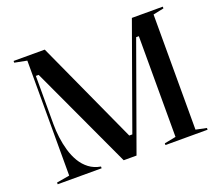

<svg xmlns="http://www.w3.org/2000/svg" viewBox="-118 -873 1177 1038"><g transform="rotate(-20 470.0 -354.0)"><path d="M47.4 0V-10L121.8 -22.8V-684.3L51.3 -698V-708H230.5L507.9 -100.2L494.6 -115.3H523.7L513.4 -100.6L731.8 -708H909.7V-698L848.3 -685.2V-22.8L909.7 -10V0H667.3V-10L733.4 -22.8V-602.2H717.9L500.9 0H427.1L152.9 -590.9H136.8V-312.7Q136.8 -275.7 141.8 -236.4Q146.8 -197.1 157.7 -159.4Q168.6 -121.7 187.3 -90.2Q206.1 -58.7 234.1 -37.6Q262.2 -16.5 300.2 -10V0Z"/></g></svg>

Font: Kalnia Thin
Style: Regular
Weight: 100
Version: Version 1.105